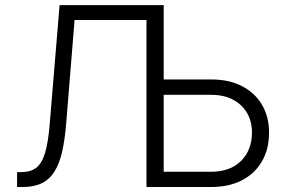

<svg xmlns="http://www.w3.org/2000/svg" viewBox="-20 -748 1148 768"><path d="M48.3 0V-59.6H65.4Q102.5 -59.6 125.2 -77.1Q147.9 -94.7 160.6 -137.5Q173.3 -180.2 179.2 -255.9L218.3 -727.5H581.1V-668H278.3L244.6 -252.4Q239.3 -188.5 228.5 -141.1Q217.8 -93.8 198.2 -62.3Q178.7 -30.8 147.7 -15.4Q116.7 0 70.8 0ZM615.2 -430.2H825.2Q896.5 -430.2 948.2 -403.3Q1000 -376.5 1028.1 -328.6Q1056.2 -280.8 1056.2 -217.8Q1056.2 -151.9 1028.1 -103Q1000 -54.2 948.2 -27.1Q896.5 0 825.2 0H565.9V-727.5H634.8V-61H824.7Q900.4 -61 944.1 -104.2Q987.8 -147.5 987.8 -218.3Q987.8 -262.7 968 -296.4Q948.2 -330.1 911.9 -349.4Q875.5 -368.7 824.7 -368.7H615.2Z"/></svg>

Font: Inter 17pt Light
Style: Regular
Weight: 300
Version: Version 4.001;git-66647c0bb